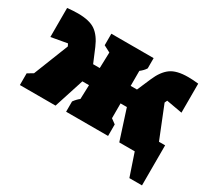

<svg xmlns="http://www.w3.org/2000/svg" viewBox="-128 -706 1144 1054"><g transform="rotate(30 443.5 -179.0)"><path d="M13 0V-74L48 -95L135 -315L128 -329L127 -330L26 -312V-496Q45 -498 61.5 -499Q78 -500 93 -500Q167 -500 204.5 -473.5Q242 -447 267 -388L304 -300H346L349 -400L307 -422V-495H575V-430Q564 -412 542 -395V-300H582L620 -388Q645 -446 682 -473Q719 -500 792 -500Q807 -500 823 -499Q839 -498 857 -496V-312L756 -330V-329L749 -314L830 -112H869V142H789L741 0H643L582 -189H542V-95L572 -73V0H306V-65Q313 -75 321 -83.5Q329 -92 339 -100L342 -189H300L239 0Z"/></g></svg>

Font: Piazzolla Black
Style: Regular
Weight: 900
Designer: Juan Pablo del Peral
Foundry: Huerta Tipografica
Version: Version 1.330